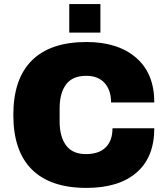

<svg xmlns="http://www.w3.org/2000/svg" viewBox="-20 -905 818 937"><path d="M45 -344Q45 -520 135.5 -610Q226 -700 402 -700Q555 -700 644 -623.5Q733 -547 733 -405H522Q522 -465 490.5 -500Q459 -535 401 -535Q334 -535 302.5 -493Q271 -451 271 -376V-312Q271 -238 302.5 -195.5Q334 -153 399 -153Q463 -153 496 -186Q529 -219 529 -279H733Q733 -138 646.5 -63Q560 12 402 12Q226 12 135.5 -78Q45 -168 45 -344ZM318 -885H470V-746H318Z"/></svg>

Font: Archivo Black
Style: Regular
Weight: 400
Designer: Hector Gatti
Foundry: Omnibus-Type
Version: Version 1.101; ttfautohint (v1.8)